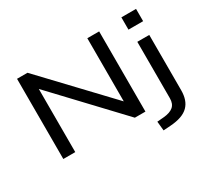

<svg xmlns="http://www.w3.org/2000/svg" viewBox="-170 -991 1587 1462"><g transform="rotate(-30 623.0 -260.0)"><path d="M114 0V-705H206L747 -134H732V-705H836V0H743L205 -570H219V0ZM1036 -605V-713H1165V-605ZM884 193 876 112 936 107Q991 102 1019.5 78Q1048 54 1048 5V-491H1153V-4Q1153 39 1141.5 73.5Q1130 108 1105.5 132.5Q1081 157 1041.5 171Q1002 185 945 189Z"/></g></svg>

Font: Nunito Sans 10pt Expanded Medium
Style: Regular
Weight: 500
Width: 7
Designer: Vernon Adams
Foundry: Vernon Adams
Version: Version 3.101;gftools[0.9.27]